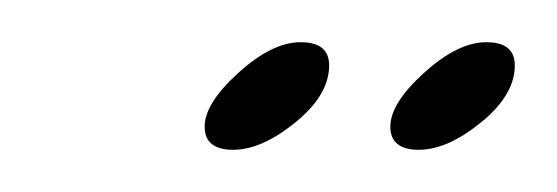

<svg xmlns="http://www.w3.org/2000/svg" viewBox="-20 -295 264 91"><path d="M224 -264Q224 -250 208 -237Q192 -224 178.5 -224Q165 -224 165 -235Q165 -246 181 -260.5Q197 -275 210.5 -275Q224 -275 224 -264ZM136 -264Q136 -250 120 -237Q104 -224 90.5 -224Q77 -224 77 -235Q77 -246 93 -260.5Q109 -275 122.5 -275Q136 -275 136 -264Z"/></svg>

Font: Monsieur La Doulaise
Style: Regular
Weight: 400
Designer: Alejandro Paul
Foundry: Alejandro Paul
Version: Version 1.000